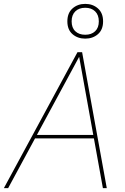

<svg xmlns="http://www.w3.org/2000/svg" viewBox="-36 -969 642 989"><path d="M-16 0 363 -700H387L514 0H494L372 -675H371L6 0ZM128 -256 141 -274H457L462 -256ZM403 -770Q364 -770 337.5 -793Q311 -816 311 -859Q311 -902 337.5 -925.5Q364 -949 403 -949Q442 -949 468.5 -925.5Q495 -902 495 -859Q495 -816 468.5 -793Q442 -770 403 -770ZM403 -790Q435 -790 454 -808Q473 -826 473 -859Q473 -892 454 -910.5Q435 -929 403 -929Q371 -929 352 -910.5Q333 -892 333 -859Q333 -826 352 -808Q371 -790 403 -790Z"/></svg>

Font: DM Sans 28pt Thin
Style: Italic
Weight: 250
Italic angle: -10°
Version: Version 4.004;gftools[0.9.30]